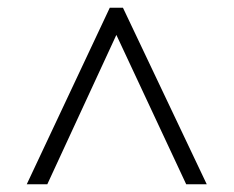

<svg xmlns="http://www.w3.org/2000/svg" viewBox="-20 -734 603 495"><path d="M49 -259 263 -714H297L513 -259H460L280 -644L102 -259Z"/></svg>

Font: Noto Serif Gurmukhi
Style: Regular
Weight: 400
Designer: Vaibhav Singh and the Monotype Design Team
Foundry: Monotype Imaging Inc.
Version: Version 2.003